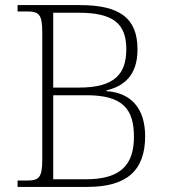

<svg xmlns="http://www.w3.org/2000/svg" viewBox="-20 -734 669 754"><path d="M49 0H323C474 0 550 -61 550 -199C550 -308 495 -370 398 -376V-379C464 -395 520 -435 520 -540C520 -664 449 -714 293 -714H49V-689H84C133 -689 146 -679 146 -606V-109C146 -35 133 -25 84 -25H49ZM290 -390H189V-684H288C424 -684 476 -642 476 -541C476 -445 432 -390 290 -390ZM318 -30H189V-360H320C462 -360 506 -306 506 -197C506 -87 454 -30 318 -30Z"/></svg>

Font: Noto Serif Devanagari ExtraLight
Style: Regular
Weight: 200
Designer: Universal Thirst, Indian Type Foundry and the Monotype Design Team
Foundry: Monotype Imaging Inc.
Version: Version 2.004